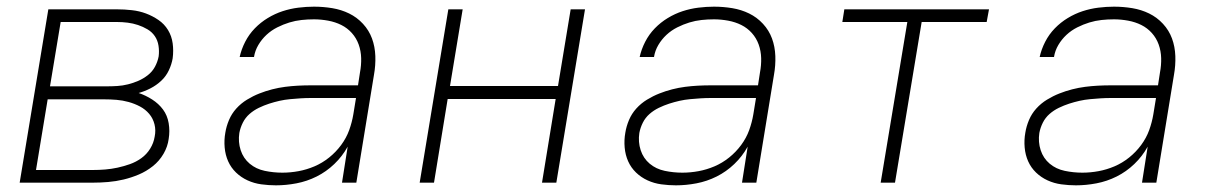

<svg xmlns="http://www.w3.org/2000/svg" viewBox="-20 -548 3640 576"><path d="M39 0 125 -520H331Q353 -520 375.5 -517.5Q398 -515 418 -507.5Q438 -500 455.5 -488Q473 -476 484 -458Q495 -440 498 -418Q501 -396 498 -373Q495 -355 486.5 -337Q478 -319 463.5 -305.5Q449 -292 431.5 -283Q414 -274 396 -269Q417 -262 436.5 -249.5Q456 -237 469 -219.5Q482 -202 486 -178.5Q490 -155 486 -131Q483 -108 470.5 -86.5Q458 -65 438.5 -49.5Q419 -34 396.5 -24.5Q374 -15 351 -9.5Q328 -4 304.5 -2Q281 0 258 0ZM130 -289H301Q316 -289 332 -290Q348 -291 364 -295Q380 -299 395 -305.5Q410 -312 423.5 -322.5Q437 -333 445 -348Q453 -363 456 -379Q458 -395 455.5 -411Q453 -427 444.5 -439.5Q436 -452 422.5 -460Q409 -468 394 -473Q379 -478 363 -480Q347 -482 331 -482H162ZM88 -38H258Q277 -38 295.5 -39.5Q314 -41 332.5 -45Q351 -49 369.5 -55.5Q388 -62 404 -73.5Q420 -85 430.5 -102Q441 -119 444 -138Q448 -157 443.5 -175Q439 -193 427.5 -206.5Q416 -220 400 -228.5Q384 -237 366 -242Q348 -247 329.5 -248.5Q311 -250 291 -250H123Z M808 8Q786 8 764 5Q742 2 722.5 -7Q703 -16 688 -30.5Q673 -45 664.5 -64Q656 -83 654 -105.5Q652 -128 656 -150Q659 -169 667 -188Q675 -207 689 -222.5Q703 -238 721 -249Q739 -260 758 -267.5Q777 -275 796.5 -280Q816 -285 835.5 -287.5Q855 -290 874 -291Q893 -292 913 -292H1054L1060 -331Q1064 -352 1063.5 -373.5Q1063 -395 1056 -414.5Q1049 -434 1035.5 -449Q1022 -464 1004 -473Q986 -482 964.5 -486Q943 -490 922 -490Q903 -490 884.5 -488Q866 -486 848 -480.5Q830 -475 812 -466Q794 -457 779.5 -443.5Q765 -430 755 -413Q745 -396 742 -377H699Q704 -400 715.5 -422.5Q727 -445 744.5 -463Q762 -481 783.5 -494Q805 -507 828 -514.5Q851 -522 875 -525Q899 -528 922 -528Q950 -528 977 -523.5Q1004 -519 1027.5 -507.5Q1051 -496 1069 -476.5Q1087 -457 1096 -432.5Q1105 -408 1106 -380Q1107 -352 1102 -324L1049 0H1006L1023 -108Q1007 -79 983 -56Q959 -33 930 -18.5Q901 -4 869.5 2Q838 8 808 8ZM827 -30Q851 -30 875.5 -34.5Q900 -39 923.5 -49Q947 -59 967.5 -75.5Q988 -92 1003.5 -113Q1019 -134 1027.5 -157.5Q1036 -181 1040 -205L1048 -254H913Q897 -254 881.5 -253Q866 -252 850 -250.5Q834 -249 818.5 -245.5Q803 -242 787.5 -237Q772 -232 756.5 -224.5Q741 -217 728.5 -206Q716 -195 708.5 -180Q701 -165 698 -149Q694 -122 702 -97.5Q710 -73 729 -57Q748 -41 774 -35.5Q800 -30 827 -30Z M1239 0 1325 -520H1368L1330 -290H1654L1692 -520H1735L1649 0H1606L1647 -251H1323L1282 0Z M2008 8Q1986 8 1964 5Q1942 2 1922.5 -7Q1903 -16 1888 -30.5Q1873 -45 1864.5 -64Q1856 -83 1854 -105.5Q1852 -128 1856 -150Q1859 -169 1867 -188Q1875 -207 1889 -222.5Q1903 -238 1921 -249Q1939 -260 1958 -267.5Q1977 -275 1996.5 -280Q2016 -285 2035.5 -287.5Q2055 -290 2074 -291Q2093 -292 2113 -292H2254L2260 -331Q2264 -352 2263.5 -373.5Q2263 -395 2256 -414.5Q2249 -434 2235.5 -449Q2222 -464 2204 -473Q2186 -482 2164.5 -486Q2143 -490 2122 -490Q2103 -490 2084.5 -488Q2066 -486 2048 -480.5Q2030 -475 2012 -466Q1994 -457 1979.5 -443.5Q1965 -430 1955 -413Q1945 -396 1942 -377H1899Q1904 -400 1915.5 -422.5Q1927 -445 1944.5 -463Q1962 -481 1983.5 -494Q2005 -507 2028 -514.5Q2051 -522 2075 -525Q2099 -528 2122 -528Q2150 -528 2177 -523.5Q2204 -519 2227.5 -507.5Q2251 -496 2269 -476.5Q2287 -457 2296 -432.5Q2305 -408 2306 -380Q2307 -352 2302 -324L2249 0H2206L2223 -108Q2207 -79 2183 -56Q2159 -33 2130 -18.5Q2101 -4 2069.5 2Q2038 8 2008 8ZM2027 -30Q2051 -30 2075.5 -34.5Q2100 -39 2123.5 -49Q2147 -59 2167.5 -75.5Q2188 -92 2203.5 -113Q2219 -134 2227.5 -157.5Q2236 -181 2240 -205L2248 -254H2113Q2097 -254 2081.5 -253Q2066 -252 2050 -250.5Q2034 -249 2018.5 -245.5Q2003 -242 1987.5 -237Q1972 -232 1956.5 -224.5Q1941 -217 1928.5 -206Q1916 -195 1908.5 -180Q1901 -165 1898 -149Q1894 -122 1902 -97.5Q1910 -73 1929 -57Q1948 -41 1974 -35.5Q2000 -30 2027 -30Z M2622 0 2702 -482H2507L2513 -520H2947L2940 -482H2745L2665 0Z M3208 8Q3186 8 3164 5Q3142 2 3122.5 -7Q3103 -16 3088 -30.5Q3073 -45 3064.5 -64Q3056 -83 3054 -105.5Q3052 -128 3056 -150Q3059 -169 3067 -188Q3075 -207 3089 -222.5Q3103 -238 3121 -249Q3139 -260 3158 -267.5Q3177 -275 3196.5 -280Q3216 -285 3235.5 -287.5Q3255 -290 3274 -291Q3293 -292 3313 -292H3454L3460 -331Q3464 -352 3463.5 -373.5Q3463 -395 3456 -414.5Q3449 -434 3435.5 -449Q3422 -464 3404 -473Q3386 -482 3364.5 -486Q3343 -490 3322 -490Q3303 -490 3284.5 -488Q3266 -486 3248 -480.5Q3230 -475 3212 -466Q3194 -457 3179.5 -443.5Q3165 -430 3155 -413Q3145 -396 3142 -377H3099Q3104 -400 3115.5 -422.5Q3127 -445 3144.5 -463Q3162 -481 3183.5 -494Q3205 -507 3228 -514.5Q3251 -522 3275 -525Q3299 -528 3322 -528Q3350 -528 3377 -523.5Q3404 -519 3427.5 -507.5Q3451 -496 3469 -476.5Q3487 -457 3496 -432.5Q3505 -408 3506 -380Q3507 -352 3502 -324L3449 0H3406L3423 -108Q3407 -79 3383 -56Q3359 -33 3330 -18.5Q3301 -4 3269.5 2Q3238 8 3208 8ZM3227 -30Q3251 -30 3275.5 -34.5Q3300 -39 3323.5 -49Q3347 -59 3367.5 -75.5Q3388 -92 3403.5 -113Q3419 -134 3427.5 -157.5Q3436 -181 3440 -205L3448 -254H3313Q3297 -254 3281.5 -253Q3266 -252 3250 -250.5Q3234 -249 3218.5 -245.5Q3203 -242 3187.5 -237Q3172 -232 3156.5 -224.5Q3141 -217 3128.5 -206Q3116 -195 3108.5 -180Q3101 -165 3098 -149Q3094 -122 3102 -97.5Q3110 -73 3129 -57Q3148 -41 3174 -35.5Q3200 -30 3227 -30Z"/></svg>

Font: Iosevka SS04 XLt Ex Obl
Style: Regular
Weight: 200
Width: 7
Italic angle: -9°
Monospace: yes
Designer: Belleve Invis
Foundry: Belleve Invis
Version: Version 19.0.0; ttfautohint (v1.8.4)